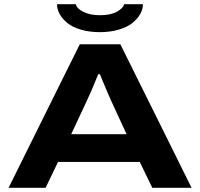

<svg xmlns="http://www.w3.org/2000/svg" viewBox="-20 -899 958 919"><path d="M458 -745.1Q407.7 -745.1 367.2 -757.1Q326.7 -769 302.5 -788.8Q278.3 -808.6 265.6 -831.8Q252.9 -855 252.9 -878.9H342.8Q348.1 -857.4 379.9 -841.8Q411.6 -826.2 458 -826.2Q509.3 -826.2 539.6 -843Q569.8 -859.9 574.2 -878.9H664.1Q664.1 -855 651.1 -831.8Q638.2 -808.6 613.5 -788.8Q588.9 -769 548.3 -757.1Q507.8 -745.1 458 -745.1ZM21 0 361.8 -687H556.2L897 0H709L648.9 -124H257.8L198.2 0ZM320.8 -256.8H585.9L513.2 -414.1Q507.3 -426.3 494.9 -455.8Q482.4 -485.4 470.7 -513.4Q459 -541.5 458 -543.9H450.2Q417.5 -461.9 394 -413.1Z"/></svg>

Font: Archivo Expanded
Style: Bold
Weight: 700
Width: 7
Designer: Hector Gatti
Foundry: Omnibus-Type
Version: Version 2.001